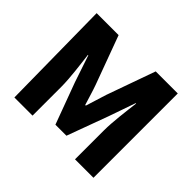

<svg xmlns="http://www.w3.org/2000/svg" viewBox="-176 -1011 1317 1317"><g transform="rotate(45 482.0 -353.0)"><path d="M94 50H270V-230C270 -311 254 -433 244 -513H248L314 -317L425 -17H532L642 -316L710 -511H714C704 -430 688 -307 688 -225V56H867V-762H653L527 -408C511 -360 497 -308 480 -257H474C458 -307 444 -358 427 -405L297 -758H84Z"/></g></svg>

Font: GenEiGothic-pro-Heavy
Style: Bold
Weight: 900
Designer: Ryoko NISHIZUKA (kana & ideographs); Paul D. Hunt (Latin, Greek & Cyrillic); Wenlong ZHANG (bopomofo); Sandoll Communica
Foundry: Adobe Systems Incorporated; o_tamon
Version: Version 1.000.140830